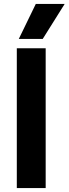

<svg xmlns="http://www.w3.org/2000/svg" viewBox="-20 -951 347 971"><path d="M196 -754H75L161 -931H307ZM211 0H65V-707H211Z"/></svg>

Font: Hind Vadodara
Style: Bold
Weight: 700
Designer: Hitesh Malaviya
Foundry: Indian Type Foundry
Version: Version 0.702;PS 1.0;hotconv 1.0.81;makeotf.lib2.5.63406